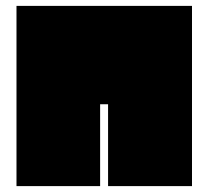

<svg xmlns="http://www.w3.org/2000/svg" viewBox="-20 -587 708 652"><path d="M632 -567V45H347V-233H320V45H36V-567Z"/></svg>

Font: ChangwonDangamAsac Bold
Style: Regular
Weight: 700
Designer: Choi Chi-young, Lee Youngbeen, Kim Jungjin, Yoon Jihee, Han Dohee
Foundry: YoonDesign Inc.
Version: Version 1.010;Build 20210623